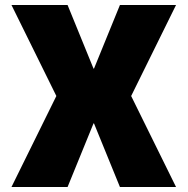

<svg xmlns="http://www.w3.org/2000/svg" viewBox="-20 -750 752 770"><path d="M26 0 206 -365 26 -730H251L355 -475H357L461 -730H686L506 -365L686 0H461L357 -255H355L251 0Z"/></svg>

Font: M PLUS 1 Thin Black
Style: Regular
Weight: 900
Version: Version 1.001